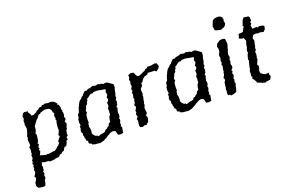

<svg xmlns="http://www.w3.org/2000/svg" viewBox="-108 -1135 2703 1768"><g transform="rotate(-20 1243.0 -251.0)"><path d="M72 210 42 207 19 203 12 194 3 180 6 150 11 142 22 125 27 109 17 93 29 76 37 60 39 46 32 39 41 20 39 3 48 -9 40 -21 50 -45 47 -52 61 -74 59 -83V-103L68 -114L65 -127L70 -145L69 -158L65 -177L80 -191L79 -205L78 -224L76 -231L77 -254L83 -262L80 -279L89 -296L93 -311L98 -325L102 -345V-354L100 -368L96 -382L100 -399L98 -412L100 -426L108 -441L103 -463L118 -491L132 -497L168 -493L163 -486L180 -459L185 -443L207 -444L225 -454L235 -458L244 -469L264 -478L274 -489L298 -491L308 -503L322 -500L336 -507L366 -501L377 -502H398L417 -496L426 -489L438 -477L446 -467L441 -457L456 -451V-440L463 -423L460 -408L467 -391L463 -383L469 -367L467 -345L462 -331L468 -315V-306L453 -287L464 -266L451 -233V-222L439 -207L437 -187L432 -178L437 -161L418 -145L424 -127L405 -113V-103L398 -87L388 -72L368 -66L355 -40L334 -32L326 -21L305 -16L297 -4L281 1L261 2L242 9L239 8L202 11L186 2H173L164 0L153 1L127 -8L117 20L123 37L119 48V66L108 78L115 96L106 113L108 125L109 141L97 153L91 187L85 203ZM191 -58 198 -62 217 -59 260 -66H275L295 -79L309 -95L321 -101L339 -123L333 -134L341 -148L364 -176L355 -194L361 -201L374 -230V-265L378 -301L385 -323L379 -337L385 -344L380 -363L381 -377L389 -391L378 -409V-420L372 -433L364 -443L352 -450L314 -455L271 -441L267 -435L247 -428L228 -401L218 -395L178 -340V-318L171 -293L162 -277L170 -262L167 -242L161 -203L149 -184L158 -173L145 -151L151 -133L139 -123L149 -112L142 -94L131 -74L157 -67Z M729 1 693 10 671 6 647 5 636 1 618 -3V-11L594 -22L593 -28V-49L581 -53L579 -75L574 -82V-100L568 -112L573 -129L563 -142V-161L570 -180L567 -197L579 -206L574 -233L578 -267L588 -281L586 -291L589 -305L605 -323L608 -335L615 -355L620 -371L627 -380L630 -392L643 -412L645 -418L666 -434L675 -446L692 -456L696 -464L721 -489L742 -487L748 -494L788 -502L801 -509L835 -502L853 -507H860L871 -501H889L898 -494L909 -492L931 -496L948 -490L969 -474L982 -466L994 -455L993 -426L985 -403L981 -374L976 -359L971 -349L975 -334L962 -312L968 -298L962 -283V-271L947 -253L953 -239L947 -224L944 -209L941 -195L945 -181L943 -161L933 -142L938 -135L936 -120L926 -96L932 -90L924 -72L932 -57L928 -37L923 -7L901 -1L873 -6L870 -15L863 -44L848 -52H829L807 -44L794 -35L781 -30L765 -17L758 -15L736 -2ZM698 -54 725 -63 766 -71 780 -88 795 -93 805 -104 823 -116 825 -128 846 -145 848 -166 854 -188 869 -210 867 -225 871 -242 867 -261 874 -273 881 -287 880 -299 879 -319 894 -330 898 -348 891 -361 903 -382 907 -394 899 -408 909 -440 860 -448 837 -453 828 -454 795 -453 781 -444 765 -446 746 -434 731 -421 717 -415V-401L704 -383L703 -370L688 -358L683 -345L673 -321L669 -315L674 -294L664 -283L660 -269L657 -233L658 -207L649 -190L651 -178L646 -169L652 -150L654 -120L650 -101L660 -82L678 -65H691Z M1112 4 1090 -1 1086 -13 1084 -21 1088 -52 1090 -63 1084 -84 1098 -97V-110L1091 -126L1103 -145L1098 -156L1107 -172L1116 -191L1107 -206L1109 -217L1120 -231L1119 -251L1127 -260L1120 -277L1125 -290L1129 -310L1125 -323L1136 -342L1130 -359L1140 -375L1144 -385L1140 -400L1144 -421L1146 -429L1140 -447L1149 -463V-489L1162 -495L1174 -500L1198 -496L1202 -494L1208 -483L1214 -469L1220 -458L1226 -452L1242 -450L1264 -458L1276 -465L1283 -468L1307 -478L1315 -488L1330 -491L1345 -504L1356 -501H1375L1414 -508L1434 -501L1437 -486L1443 -472L1426 -448L1403 -433L1391 -445H1378L1357 -446L1340 -447L1324 -449L1317 -436L1302 -431L1284 -426L1266 -410L1257 -399L1255 -391L1235 -377L1237 -362L1229 -347L1215 -333L1212 -317L1215 -282L1209 -266L1211 -258L1205 -234L1202 -221L1203 -211L1196 -196L1197 -181L1188 -160L1186 -148L1188 -131L1191 -110L1188 -98L1175 -88L1183 -67V-51L1174 -22L1160 -12L1153 -1L1133 -4Z M1593 1 1557 10 1535 6 1511 5 1500 1 1482 -3V-11L1458 -22L1457 -28V-49L1445 -53L1443 -75L1438 -82V-100L1432 -112L1437 -129L1427 -142V-161L1434 -180L1431 -197L1443 -206L1438 -233L1442 -267L1452 -281L1450 -291L1453 -305L1469 -323L1472 -335L1479 -355L1484 -371L1491 -380L1494 -392L1507 -412L1509 -418L1530 -434L1539 -446L1556 -456L1560 -464L1585 -489L1606 -487L1612 -494L1652 -502L1665 -509L1699 -502L1717 -507H1724L1735 -501H1753L1762 -494L1773 -492L1795 -496L1812 -490L1833 -474L1846 -466L1858 -455L1857 -426L1849 -403L1845 -374L1840 -359L1835 -349L1839 -334L1826 -312L1832 -298L1826 -283V-271L1811 -253L1817 -239L1811 -224L1808 -209L1805 -195L1809 -181L1807 -161L1797 -142L1802 -135L1800 -120L1790 -96L1796 -90L1788 -72L1796 -57L1792 -37L1787 -7L1765 -1L1737 -6L1734 -15L1727 -44L1712 -52H1693L1671 -44L1658 -35L1645 -30L1629 -17L1622 -15L1600 -2ZM1562 -54 1589 -63 1630 -71 1644 -88 1659 -93 1669 -104 1687 -116 1689 -128 1710 -145 1712 -166 1718 -188 1733 -210 1731 -225 1735 -242 1731 -261 1738 -273 1745 -287 1744 -299 1743 -319 1758 -330 1762 -348 1755 -361 1767 -382 1771 -394 1763 -408 1773 -440 1724 -448 1701 -453 1692 -454 1659 -453 1645 -444 1629 -446 1610 -434 1595 -421 1581 -415V-401L1568 -383L1567 -370L1552 -358L1547 -345L1537 -321L1533 -315L1538 -294L1528 -283L1524 -269L1521 -233L1522 -207L1513 -190L1515 -178L1510 -169L1516 -150L1518 -120L1514 -101L1524 -82L1542 -65H1555Z M2069 -596 2059 -598 2050 -600 2038 -607 2037 -616 2035 -629 2032 -646 2037 -654V-662L2043 -672L2046 -679L2051 -694L2066 -706L2078 -709L2087 -712H2118L2135 -703L2146 -692L2144 -682L2151 -675L2145 -663L2147 -653L2148 -643L2150 -631L2146 -624L2142 -616L2129 -603L2118 -599L2111 -597L2104 -594L2095 -589L2078 -593ZM1974 10 1967 -1 1950 0 1947 -20 1951 -50 1948 -57 1955 -80V-95L1958 -108L1959 -124L1970 -138L1971 -149L1965 -168L1976 -184L1980 -195L1982 -213L1987 -222V-243L1992 -262L1994 -275L1988 -289L1999 -307L1992 -317L1995 -328L2000 -348L1998 -362L1997 -379L2003 -391L2011 -406L2013 -419L2012 -442L2005 -454L2020 -486L2031 -490L2046 -501L2062 -506L2089 -504L2102 -497L2101 -485L2106 -455L2102 -434L2097 -423L2093 -406L2090 -393L2084 -379L2080 -359L2078 -351L2084 -328L2078 -313L2074 -302L2077 -285L2070 -271V-260L2076 -241L2073 -225L2057 -208L2064 -195L2053 -177L2060 -169L2059 -147L2048 -132L2054 -122L2051 -110L2047 -95L2053 -79L2043 -56L2045 -50L2035 -18L2033 -8L2020 0L1998 7Z M2313 7 2294 0 2290 3 2275 -7 2253 -14 2238 -22 2239 -27 2230 -44 2226 -52 2211 -68 2218 -84 2209 -94 2213 -112V-141L2222 -161V-169L2229 -200L2234 -218L2240 -236L2234 -244L2238 -260L2241 -274L2249 -298L2257 -305L2252 -321L2256 -340L2262 -352L2266 -372V-385L2273 -399L2277 -418L2265 -446L2246 -448L2225 -457H2221L2232 -490L2231 -499H2249L2276 -502L2293 -534L2301 -551L2293 -557L2299 -570L2312 -606L2319 -614L2327 -626L2363 -621L2373 -620L2382 -608L2384 -578L2370 -561L2377 -551L2363 -532L2370 -500L2408 -503L2418 -495L2437 -502L2473 -494L2481 -486L2476 -457L2467 -450L2457 -437L2432 -443L2410 -445L2400 -442L2387 -448L2356 -444L2341 -416L2347 -398L2348 -384L2343 -370L2340 -355L2337 -336L2332 -327L2333 -306L2320 -291L2322 -277V-264L2320 -251L2315 -230L2318 -222L2310 -204L2297 -175L2306 -162L2307 -148L2299 -126L2296 -112L2297 -102L2301 -88L2318 -77L2332 -69L2336 -66L2353 -67L2372 -69L2370 -51L2379 -34L2368 -12L2362 -3L2325 1Z"/></g></svg>

Font: Winky Rough Light
Style: Italic
Weight: 300
Italic angle: -8.97852°
Designer: Simon Atzbach
Foundry: typofactur
Version: Version 1.206; ttfautohint (v1.8.4.7-5d5b)